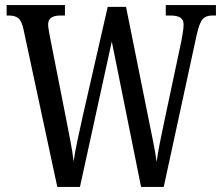

<svg xmlns="http://www.w3.org/2000/svg" viewBox="-20 -734 872 754"><path d="M72 -620Q65 -652 52 -662.5Q39 -673 16 -673H6V-714H235V-673H217Q169 -673 169 -638Q169 -628 171.5 -615Q174 -602 176 -590L241 -260Q250 -214 257.5 -175Q265 -136 269 -100Q275 -140 285 -186.5Q295 -233 307 -287L403 -707H475L563 -269Q573 -219 581.5 -177.5Q590 -136 595 -98Q600 -133 606.5 -166.5Q613 -200 623 -247L692 -572Q695 -586 698 -606Q701 -626 701 -637Q701 -657 688 -665Q675 -673 649 -673H631V-714H828V-673H812Q789 -673 776 -659Q763 -645 752 -595L623 0H534L419 -571L294 0H205Z"/></svg>

Font: Noto Serif Khmer ExtraCondensed
Style: Regular
Weight: 400
Width: 2
Designer: Danh Hong and the Monotype Design Team
Foundry: Monotype Imaging Inc.
Version: Version 2.004; ttfautohint (v1.8.4.7-5d5b)